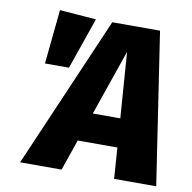

<svg xmlns="http://www.w3.org/2000/svg" viewBox="-79 -788 869 867"><g transform="rotate(10 355.5 -354.0)"><path d="M294 -695 127 -708 102 -459H212ZM500 0H693L588 -695H369L69 0H259L308 -142H490ZM354 -274 458 -575 480 -274Z"/></g></svg>

Font: Fira Sans ExtraBold
Style: Italic
Weight: 800
Italic angle: -8°
Designer: bBox Type GmbH & Carrois Corporate GbR & Edenspiekermann AG
Foundry: bBox Type GmbH & Carrois Corporate GbR & Edenspiekermann AG
Version: Version 4.301;PS 004.301;hotconv 1.0.88;makeotf.lib2.5.64775